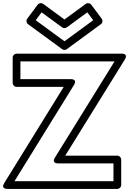

<svg xmlns="http://www.w3.org/2000/svg" viewBox="-33 -1197 834 1242"><path d="M236.2 -1117.2 369.2 -1019.8C378.2 -1013.3 390.8 -1014 398.8 -1019.8L531.8 -1117.2L569.9 -1066.2L384 -930L198.1 -1066.2ZM245.8 -1172.2C236 -1179.3 219.5 -1178.4 211 -1167L143 -1076C134.6 -1064.7 137.3 -1048.8 148.2 -1040.8L369.2 -878.8C377.3 -872.9 389.8 -872.3 398.8 -878.8L619.8 -1040.8C631.1 -1049.1 633.1 -1065.1 625 -1076L557 -1167C549.8 -1176.6 533.8 -1180.6 522.2 -1172.2L384 -1071ZM708.1 -800 322.7 -178.2C322.7 -178.2 296.1 -140 344 -140H701V-25H60.8L445.3 -646.9C445.3 -646.9 471.9 -685 424 -685H99V-800ZM774.3 -811.8C799.5 -852.5 753 -850 753 -850H74C63.3 -850 49 -840.1 49 -825V-660C49 -649.3 58.9 -635 74 -635H379.2L-5.3 -13.1C-30.4 27.6 16 25 16 25H726C736.7 25 751 15.1 751 0V-165C751 -175.7 741.1 -190 726 -190H388.9Z"/></svg>

Font: Hussar Techniczny
Style: Bold 
Weight: 700
Foundry: Cannot Into Space Fonts
Version: Version 0.77